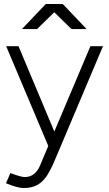

<svg xmlns="http://www.w3.org/2000/svg" viewBox="-20 -732 547 964"><path d="M10 188 32 137Q86 157 104 157Q157 157 182 97L239 -39L434 -500H497L252 80Q232 126 213 154Q194 182 166.5 197Q139 212 99 212Q83 212 61 206Q39 200 10 188ZM11 -500H73L266 -40L283 0H222ZM211 -711V-712H295L415 -586H339ZM210 -712H294V-711L166 -586H90Z"/></svg>

Font: Oak Sans Light
Style: Regular
Weight: 400
Designer: Erik Kennedy, Walven
Foundry: Erik Kennedy, Walven
Version: Version 1.100;Glyphs 3.1.2 (3151)